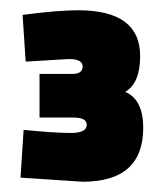

<svg xmlns="http://www.w3.org/2000/svg" viewBox="-20 -821 320 374"><path d="M132 -801Q253 -801 253 -712Q253 -659 224 -642Q259 -627 259 -572Q259 -467 141 -467L20 -475L26 -568Q87 -562 118 -562Q149 -562 149 -578Q149 -592 123 -592H57V-677H121Q141 -677 141 -691.5Q141 -706 114 -706L30 -701L24 -792Q92 -801 132 -801Z"/></svg>

Font: Titillium Web[RUS by Daymarius]
Style: Bold
Weight: 700
Designer: Cyrillization by Daymarius
Foundry: Cyrillization by Daymarius
Version: Version 1.002 September 11, 2018